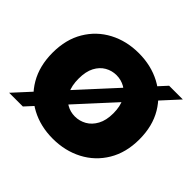

<svg xmlns="http://www.w3.org/2000/svg" viewBox="-139 -733 907 907"><g transform="rotate(45 314.5 -279.0)"><path d="M13.2 0 524.1 -557.9H615.8L104.9 0ZM311.9 7.9Q230.2 7.9 165 -26.8Q99.9 -61.5 62.1 -126.3Q24.3 -191.1 24.3 -279.2Q24.3 -367.8 62.6 -432Q100.8 -496.3 166.7 -531.1Q232.5 -565.8 314.2 -565.8Q396.4 -565.8 462 -531.1Q527.6 -496.3 565.9 -432Q604.2 -367.8 604.2 -279.2Q604.2 -191.1 565.5 -126.3Q526.7 -61.5 460.4 -26.8Q394.1 7.9 311.9 7.9ZM311.9 -140.2Q342.7 -140.2 369.6 -155.4Q396.5 -170.6 413.3 -201.6Q430.2 -232.5 430.2 -279.2Q430.2 -326.8 413.6 -357.3Q397 -387.7 370.6 -402.7Q344.2 -417.7 313.3 -417.7Q283 -417.7 256.5 -402.7Q230.1 -387.7 214 -357.3Q197.9 -326.8 197.9 -279.2Q197.9 -232.5 213.5 -201.6Q229.2 -170.6 255.1 -155.4Q281 -140.2 311.9 -140.2Z"/></g></svg>

Font: Poppins Variable
Style: Regular
Weight: 100
Designer: Jonny Pinhorn
Foundry: Indian Type Foundry
Version: Version 6.000